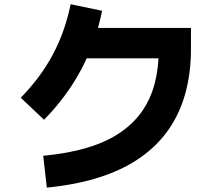

<svg xmlns="http://www.w3.org/2000/svg" viewBox="-20 -819 1040 895"><path d="M198.2 55.5 181.5 -92.8Q297.5 -103.8 386 -130.3Q474.5 -156.8 537.9 -199.4Q601.3 -242 641.8 -299.7Q682.3 -357.5 701.3 -430.5Q720.2 -503.5 720.2 -591.2L762.7 -547H318V-688.7H870.2V-591.2Q870.2 -480 844.5 -385.8Q818.8 -291.5 766.4 -215.8Q714 -140.2 633.9 -84.2Q553.8 -28.2 445.2 6.9Q336.5 42 198.2 55.5ZM185.3 -260.8 76.7 -363.5Q169.2 -457.7 226.3 -564.7Q283.3 -671.7 309.3 -799.3L456 -768.7Q396.2 -474.7 185.3 -260.8Z"/></svg>

Font: Murecho Thin
Style: Regular
Weight: 100
Designer: Neil Summerour
Foundry: Positype
Version: Version 1.010